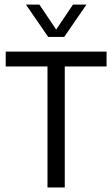

<svg xmlns="http://www.w3.org/2000/svg" viewBox="-20 -821 492 841"><path d="M188 0V-529.8H5V-595H446.8V-529.8H263.7V0ZM191.2 -659.1 93.7 -800.8H152.6L231.9 -682.9H220.3L299.6 -800.8H358.6L261.1 -659.1Z"/></svg>

Font: Encode Sans SC Condensed Thin
Style: Regular
Weight: 100
Width: 3
Designer: Multiple Designers
Foundry: Impallari Type
Version: Version 3.002